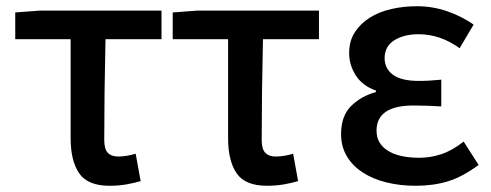

<svg xmlns="http://www.w3.org/2000/svg" viewBox="-20 -584 1579 617"><path d="M109 -550H499V-458H319Q317 -371 316 -288.5Q315 -206 315 -134Q315 -105 326.5 -93Q338 -81 360 -81Q386 -81 416 -90L432 -2Q412 4 386.5 8.5Q361 13 332 13Q262 13 234.5 -27Q207 -67 207 -140V-458H29V-544Z M615 -550H1005V-458H825Q823 -371 822 -288.5Q821 -206 821 -134Q821 -105 832.5 -93Q844 -81 866 -81Q892 -81 922 -90L938 -2Q918 4 892.5 8.5Q867 13 838 13Q768 13 740.5 -27Q713 -67 713 -140V-458H535V-544Z M1316 13Q1265 13 1221 2Q1177 -9 1144.5 -30.5Q1112 -52 1094 -83Q1076 -114 1076 -153Q1076 -211 1108 -243Q1140 -275 1188 -288V-293Q1145 -308 1123.5 -341.5Q1102 -375 1102 -413Q1102 -452 1120 -480Q1138 -508 1168 -527Q1198 -546 1237.5 -555Q1277 -564 1320 -564Q1370 -564 1416.5 -548Q1463 -532 1502 -505L1457 -429Q1395 -474 1325 -474Q1278 -474 1247 -454.5Q1216 -435 1216 -397Q1216 -364 1242.5 -344Q1269 -324 1326 -324Q1343 -324 1360.5 -325Q1378 -326 1398 -328V-242Q1350 -245 1309 -245Q1190 -245 1190 -164Q1190 -123 1226 -100Q1262 -77 1328 -77Q1363 -77 1398 -88.5Q1433 -100 1470 -129L1518 -54Q1467 -16 1420 -1.5Q1373 13 1316 13Z"/></svg>

Font: Kinto Sans Med
Style: Regular
Weight: 500
Designer: Authors: Ryoko NISHIZUKA  (kana & ideographs); Paul D. Hunt (Latin, Greek & Cyrillic); Wenlong ZHANG  (bopomofo); Sandol
Foundry: Adobe Systems Incorporated, ookami Inc.
Version: Version 0.001